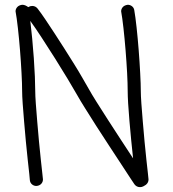

<svg xmlns="http://www.w3.org/2000/svg" viewBox="-20 -767 720 801"><path d="M567.4 -387.7Q567.4 -369.1 569.8 -335Q572.3 -300.8 575.7 -260.3Q579.1 -219.7 583 -177.2Q586.9 -134.8 590.8 -100.1Q594.7 -65.4 597.2 -42.5Q599.6 -19.5 599.6 -18.6Q599.6 0 579.1 9.8Q572.3 13.7 564.5 13.7Q549.8 13.7 541 2Q539.1 -1 523.4 -24.4Q507.8 -47.9 485.4 -82.5Q462.9 -117.2 435.1 -159.2Q407.2 -201.2 381.8 -241.2Q356.4 -281.2 335 -315.4Q313.5 -349.6 302.7 -369.1Q287.1 -396.5 262.2 -438Q237.3 -479.5 209.5 -523.4Q181.6 -567.4 154.3 -609.4Q127 -651.4 106.4 -679.7Q110.4 -647.5 114.3 -606.4Q118.2 -565.4 121.1 -524.4Q124 -483.4 125.5 -447.3Q127 -411.1 127 -387.7Q127 -369.1 129.4 -335Q131.8 -300.8 135.3 -260.3Q138.7 -219.7 142.6 -177.2Q146.5 -134.8 150.4 -100.1Q154.3 -65.4 156.7 -42.5Q159.2 -19.5 159.2 -18.6Q159.2 -7.8 151.9 0Q144.5 7.8 131.8 8.8Q121.1 8.8 113.3 2Q105.5 -4.9 104.5 -15.6Q104.5 -18.6 102.1 -42Q99.6 -65.4 95.7 -100.1Q91.8 -134.8 87.9 -176.8Q84 -218.8 80.6 -259.3Q77.1 -299.8 74.7 -334Q72.3 -368.2 72.3 -387.7Q72.3 -417 69.8 -462.9Q67.4 -508.8 63.5 -557.1Q59.6 -605.5 54.7 -649.4Q49.8 -693.4 44.9 -719.7Q44.9 -729.5 51.8 -737.3Q58.6 -745.1 72.3 -747.1Q80.1 -747.1 86.4 -744.1Q92.8 -741.2 97.7 -737.3Q105.5 -742.2 114.3 -742.2Q127.9 -742.2 136.7 -731.4Q150.4 -713.9 168.5 -687Q186.5 -660.2 207 -628.9Q227.5 -597.7 248.5 -564.5Q269.5 -531.2 289.1 -500Q308.6 -468.8 324.2 -441.4Q339.8 -414.1 350.6 -395.5Q361.3 -376 382.8 -341.8Q404.3 -307.6 430.7 -266.6Q457 -225.6 484.9 -183.1Q512.7 -140.6 535.2 -106.4Q531.2 -141.6 527.3 -182.6Q523.4 -223.6 520 -262.7Q516.6 -301.8 514.6 -335Q512.7 -368.2 512.7 -387.7Q512.7 -417 510.3 -462.9Q507.8 -508.8 503.9 -557.1Q500 -605.5 495.1 -649.4Q490.2 -693.4 485.4 -719.7Q485.4 -729.5 492.2 -737.3Q499 -745.1 512.7 -747.1Q522.5 -747.1 530.3 -741.2Q538.1 -735.4 540 -725.6Q544.9 -698.2 549.8 -652.8Q554.7 -607.4 558.6 -557.6Q562.5 -507.8 564.9 -461.4Q567.4 -415 567.4 -387.7Z"/></svg>

Font: Coming Soon
Style: Regular
Weight: 400
Designer: Dathan Boardman
Foundry: Open Window
Version: Version 1.000